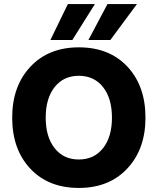

<svg xmlns="http://www.w3.org/2000/svg" viewBox="-20 -918 776 945"><path d="M696 -339Q696 -184 606.5 -88.5Q517 7 368 7Q218 7 129 -88Q40 -183 40 -339Q40 -494 129.5 -589.5Q219 -685 368 -685Q518 -685 607 -590Q696 -495 696 -339ZM249 -489.5Q205 -434 205 -339Q205 -244 249 -188.5Q293 -133 368 -133Q443 -133 487 -188.5Q531 -244 531 -339Q531 -434 487 -489.5Q443 -545 368 -545Q293 -545 249 -489.5ZM523 -721H415L509 -898H654ZM336 -721H228L314 -898H447Z"/></svg>

Font: Hind Siliguri
Style: Bold
Weight: 700
Designer: Jyotish Sonowal
Foundry: Indian Type Foundry
Version: Version 1.001;PS 1.0;hotconv 1.0.86;makeotf.lib2.5.63406; tt